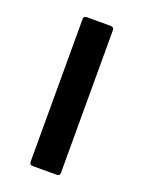

<svg xmlns="http://www.w3.org/2000/svg" viewBox="-102 -542 444 594"><g transform="rotate(20 120.0 -245.0)"><path d="M81 0Q70 0 70 -11V-479Q70 -490 81 -490H159Q170 -490 170 -479V-11Q170 0 159 0Z"/></g></svg>

Font: Sofia Sans SemiBold
Style: Regular
Weight: 600
Designer: Botio Nikoltchev, Ani Petrova
Foundry: lettersoup
Version: Version 4.101; ttfautohint (v1.8.4.7-5d5b)